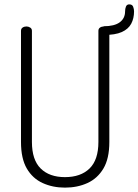

<svg xmlns="http://www.w3.org/2000/svg" viewBox="-20 -852 633 878"><path d="M277 6Q221 6 175 -15Q129 -36 102.5 -81.5Q76 -127 76 -203V-711Q76 -721 83.5 -726Q91 -731 101 -731Q110 -731 118 -726Q126 -721 126 -711V-203Q126 -121 166 -81.5Q206 -42 277 -42Q349 -42 389.5 -81.5Q430 -121 430 -203V-711Q430 -721 437.5 -726Q445 -731 455 -731Q464 -731 472 -726Q480 -721 480 -711V-203Q480 -127 453 -81.5Q426 -36 380 -15Q334 6 277 6ZM454 -692V-732Q503 -732 527.5 -750Q552 -768 552 -800Q552 -812 556 -822Q560 -832 571 -832Q585 -832 589 -821Q593 -810 593 -800Q593 -768 580 -743.5Q567 -719 537 -705.5Q507 -692 454 -692Z"/></svg>

Font: Dosis Light
Style: Regular
Weight: 300
Designer: EdgarTolentino, PabloImpallari, IginoMarini
Foundry: EdgarTolentino, PabloImpallari, IginoMarini
Version: Version 3.001; ttfautohint (v1.8.2)